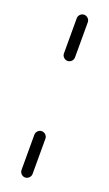

<svg xmlns="http://www.w3.org/2000/svg" viewBox="-111 -547 327 575"><g transform="rotate(20 52.5 -259.5)"><path d="M52.6 0Q45.6 0 40.4 -5.2Q35.2 -10.4 35.2 -17.8V-129.6Q35.2 -137 40.4 -142.2Q45.6 -147.4 52.6 -147.4Q60 -147.4 65.2 -142.2Q70.4 -137 70.4 -129.6V-17.8Q70.4 -10.7 65.2 -5.4Q60 0 52.6 0ZM52.6 -371.5Q45.6 -371.5 40.4 -376.7Q35.2 -381.9 35.2 -388.9V-500.7Q35.2 -508.1 40.4 -513.3Q45.6 -518.5 52.6 -518.5Q60 -518.5 65.2 -513.3Q70.4 -508.1 70.4 -500.7V-388.9Q70.4 -381.9 65.2 -376.7Q60 -371.5 52.6 -371.5Z"/></g></svg>

Font: 26F Galaxy Sans Light
Style: Regular
Weight: 300
Designer: C₂₉H₂₅N₃O₅
Version: Version 1.100